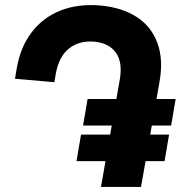

<svg xmlns="http://www.w3.org/2000/svg" viewBox="-20 -734 710 754"><path d="M45.2 -462.4 38.8 -424.8 193.4 -411.2 199 -443.6Q210.8 -511.8 251.2 -543.6Q291.6 -575.4 349.8 -570.4Q407 -565.4 434.6 -527.8Q462.2 -490.2 450.4 -421.6L376.6 0H533.8L606.4 -412.6Q622 -499.8 598.3 -564.8Q574.6 -629.8 517.1 -667.1Q459.6 -704.4 374.6 -712.4Q287.2 -720 218 -692.8Q148.8 -665.6 104 -606.7Q59.2 -547.8 45.2 -462.4ZM652 -241 669.8 -345.2H324L306.2 -241ZM626.2 -101.2 644 -205.4H298.2L280.4 -101.2Z"/></svg>

Font: Fixel Italic Variable 20240409 Display Thin
Style: Italic
Weight: 100
Italic angle: -10°
Designer: AlfaBravo + MacPaw
Foundry: Kyrylo Tkachov, Marchela Mozhyna, Serhii Makarenko, Maria Weinstein, Zakhar Kryvoshyya
Version: Version 1.211;Glyphs 3.2 (3225)